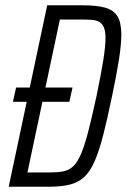

<svg xmlns="http://www.w3.org/2000/svg" viewBox="-20 -708 480 728"><path d="M29 -322 41 -376H255L243 -322ZM13 0 159 -688H291Q346 -688 378.5 -679Q411 -670 425.5 -646Q440 -622 440 -577Q440 -539 431 -482Q422 -425 405 -344Q387 -257 371.5 -196.5Q356 -136 339 -97Q322 -58 299.5 -37Q277 -16 244.5 -8Q212 0 165 0ZM84 -54H166Q197 -54 218.5 -58Q240 -62 256 -76Q272 -90 286 -121.5Q300 -153 314 -207Q328 -261 346 -344Q363 -426 371.5 -479Q380 -532 380 -564Q380 -588 374.5 -602.5Q369 -617 358 -624Q347 -631 329.5 -632.5Q312 -634 288 -634H207Z"/></svg>

Font: Saira Condensed Light
Style: Italic
Weight: 300
Width: 3
Italic angle: -12°
Designer: Hector Gatti with collaboration of the Omnibus-Type team
Foundry: Omnibus-Type
Version: Version 1.101